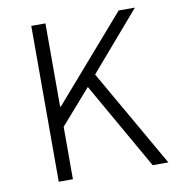

<svg xmlns="http://www.w3.org/2000/svg" viewBox="-76 -730 752 801"><g transform="rotate(-10 300.0 -330.0)"><path d="M108.9 0V-660.2H168.9V-307.1H171.9L479 -660.2H547.9L335.9 -414.1L573.2 0H506.8L296.9 -368.2L168.9 -222.2V0Z"/></g></svg>

Font: Office Code Pro Light
Style: Regular
Weight: 300
Designer: Nathan Rutzky & Paul D. Hunt
Foundry: Adobe Systems Incorporated
Version: Version 1.004;PS 001.004;hotconv 1.0.70;makeotf.lib2.5.58329